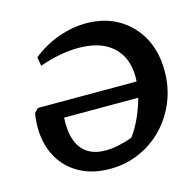

<svg xmlns="http://www.w3.org/2000/svg" viewBox="-100 -767 900 881"><g transform="rotate(-15 350.0 -326.0)"><path d="M318 11Q235 11 173.5 -23Q112 -57 78.5 -118Q45 -179 45 -259Q45 -295 51 -326L69 -345H538Q539 -355 539 -366Q539 -459 482 -511Q425 -563 320 -563Q234 -563 134 -528L127 -570Q183 -615 249.5 -639Q316 -663 383 -663Q470 -663 535.5 -624.5Q601 -586 638 -518Q675 -450 675 -359Q675 -281 647.5 -214Q620 -147 571.5 -96.5Q523 -46 458 -17.5Q393 11 318 11ZM173 -248Q173 -163 210.5 -119.5Q248 -76 320 -76Q375 -76 448 -102Q474 -137 494 -181.5Q514 -226 526 -271H174Q173 -259 173 -248Z"/></g></svg>

Font: Piazzolla SC SemiBold
Style: Italic
Weight: 600
Italic angle: -11.3°
Designer: Juan Pablo del Peral
Foundry: Huerta Tipografica
Version: Version 1.330